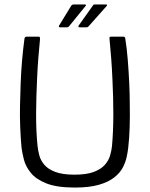

<svg xmlns="http://www.w3.org/2000/svg" viewBox="-20 -838 674 864"><path d="M317 6Q235 6 188 -13Q141 -32 118 -61Q95 -90 87.5 -120Q80 -150 77 -173Q73 -215 71 -264.5Q69 -314 70 -362Q71 -411 73 -464Q75 -517 79.5 -568Q84 -619 90 -663Q90 -667 92.5 -670Q95 -673 99 -673Q113 -673 126 -673Q139 -673 153 -673Q158 -673 159 -671Q160 -669 160 -661Q156 -621 152.5 -577Q149 -533 147 -486Q143 -406 142.5 -328Q142 -250 149 -181Q151 -161 157 -138.5Q163 -116 179.5 -96.5Q196 -77 228.5 -64.5Q261 -52 315 -52Q370 -52 402.5 -64.5Q435 -77 452 -96.5Q469 -116 475.5 -138.5Q482 -161 484 -181Q490 -248 490 -324.5Q490 -401 486 -480Q484 -528 480.5 -574Q477 -620 473 -661Q472 -669 473.5 -671Q475 -673 479 -673Q494 -673 507.5 -673Q521 -673 536 -673Q540 -673 542 -670Q544 -667 544 -663Q551 -619 555 -568.5Q559 -518 561.5 -466Q564 -414 564 -365Q565 -316 563.5 -266Q562 -216 557 -173Q555 -155 550 -131.5Q545 -108 532.5 -84Q520 -60 494 -39.5Q468 -19 425 -6.5Q382 6 317 6ZM291 -720Q289 -718 287 -716.5Q285 -715 279 -715H251Q242 -715 246 -723L301 -813Q304 -818 314 -818H362Q365 -818 366.5 -816Q368 -814 365 -811ZM379 -720Q377 -718 375 -716.5Q373 -715 367 -715H339Q334 -715 333 -717.5Q332 -720 334 -723L398 -813Q400 -817 403 -817.5Q406 -818 410 -818H457Q460 -818 461.5 -816Q463 -814 460 -811Z"/></svg>

Font: Glory
Style: Regular
Weight: 400
Designer: Robert Leuschke
Foundry: Robert Leuschke
Version: Version 1.011